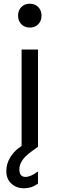

<svg xmlns="http://www.w3.org/2000/svg" viewBox="-20 -788 320 1031"><path d="M203 -704Q203 -676 185.5 -658Q168 -640 140 -640Q112 -640 94.5 -658Q77 -676 77 -704Q77 -732 94.5 -750Q112 -768 140 -768Q168 -768 185.5 -750Q203 -732 203 -704ZM96 -522H184V0Q179 4 147 27Q115 50 99.5 73.5Q84 97 84 122Q84 162 117 162Q131 162 148 154.5Q165 147 180 135H184V198Q150 223 108 223Q69 223 41.5 198.5Q14 174 14 130Q14 90 36.5 54.5Q59 19 96 -4Z"/></svg>

Font: Amiko
Style: Regular
Weight: 400
Designer: Pablo Impallari, Rodrigo Fuenzalida, Andres Torresi
Foundry: Impallari Type
Version: Version 1.001; ttfautohint (v1.3)